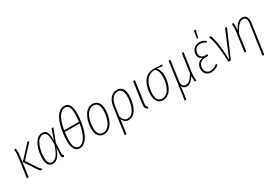

<svg xmlns="http://www.w3.org/2000/svg" viewBox="52 -1885 4602 3226"><g transform="rotate(-30 2352.5 -272.5)"><path d="M346.2 7.8Q327.1 1.5 315.4 -8.5Q303.7 -18.6 290 -38.1L137.2 -270L380.9 -530.8L403.8 -513.2L178.2 -269L314.9 -59.1Q326.7 -41 335.4 -33Q344.2 -24.9 358.9 -18.1ZM60.1 0 109.9 -355Q124 -451.7 115.2 -522L147 -524.9Q149.9 -497.1 151.1 -479Q152.3 -460.9 150.9 -426Q149.4 -391.1 143.1 -349.1L94.2 0Z M658.7 -530.8Q698.7 -530.8 723.4 -512.5Q748 -494.1 760.7 -447Q773.4 -399.9 770 -320.8L839.8 -520H874L778.8 -270L772 -74.2Q771.5 -50.3 777.1 -40Q782.7 -29.8 794.9 -25.9L778.8 4.9Q735.4 -8.3 738.8 -64L745.6 -196.8Q710 -88.9 666 -39.6Q622.1 9.8 564 9.8Q509.3 9.8 479 -32.7Q448.7 -75.2 448.7 -157.2Q448.7 -205.1 456.1 -254.9Q463.4 -304.7 480 -354.5Q496.6 -404.3 520.3 -443.4Q543.9 -482.4 579.8 -506.6Q615.7 -530.8 658.7 -530.8ZM656.7 -501Q622.6 -501 593.3 -478.8Q564 -456.5 544.2 -420.7Q524.4 -384.8 510.5 -339.1Q496.6 -293.5 490.2 -246.8Q483.9 -200.2 483.9 -155.8Q483.9 -21 564.9 -21Q615.2 -21 659.2 -75.4Q703.1 -129.9 747.1 -264.2Q749 -357.9 740 -409.4Q731 -460.9 711.4 -481Q691.9 -501 656.7 -501Z M1209 -738.8Q1336.9 -738.8 1336.9 -535.2Q1336.9 -434.1 1320.6 -338.6Q1304.2 -243.2 1273.7 -164.6Q1243.2 -85.9 1193.8 -38.1Q1144.5 9.8 1084 9.8Q1021 9.8 988 -43.2Q955.1 -96.2 955.1 -193.8Q955.1 -270.5 963.9 -345.5Q972.7 -420.4 992.7 -492.2Q1012.7 -564 1041.5 -618.2Q1070.3 -672.4 1113.5 -705.6Q1156.7 -738.8 1209 -738.8ZM1207 -709Q1137.2 -709 1084.5 -626.7Q1031.7 -544.4 1005.9 -383.8H1292Q1302.7 -475.1 1302.7 -536.1Q1302.7 -709 1207 -709ZM1287.1 -354H1002Q988.8 -253.9 988.8 -192.9Q988.8 -21 1085.9 -21Q1155.3 -21 1208.3 -108.6Q1261.2 -196.3 1287.1 -354Z M1553.7 9.8Q1485.4 9.8 1448.5 -39.6Q1411.6 -88.9 1411.6 -176.8Q1411.6 -221.7 1419.2 -268.6Q1426.8 -315.4 1444.6 -363Q1462.4 -410.6 1487.8 -447.5Q1513.2 -484.4 1552.2 -507.6Q1591.3 -530.8 1638.7 -530.8Q1707 -530.8 1743.9 -481.2Q1780.8 -431.6 1780.8 -344.2Q1780.8 -299.3 1773.2 -252.4Q1765.6 -205.6 1748 -158Q1730.5 -110.4 1705.1 -73.5Q1679.7 -36.6 1640.4 -13.4Q1601.1 9.8 1553.7 9.8ZM1553.7 -21Q1595.2 -21 1628.9 -43.2Q1662.6 -65.4 1683.8 -100.1Q1705.1 -134.8 1719.5 -179Q1733.9 -223.1 1739.7 -264.9Q1745.6 -306.6 1745.6 -345.2Q1745.6 -421.4 1718.5 -460.7Q1691.4 -500 1638.7 -500Q1597.2 -500 1563.5 -477.8Q1529.8 -455.6 1508.5 -420.9Q1487.3 -386.2 1472.9 -341.8Q1458.5 -297.4 1452.6 -255.6Q1446.8 -213.9 1446.8 -174.8Q1446.8 -99.6 1474.4 -60.3Q1502 -21 1553.7 -21Z M2109.4 -530.8Q2175.3 -530.8 2210.4 -484.4Q2245.6 -438 2245.6 -354Q2245.6 -308.1 2238.8 -260.5Q2231.9 -212.9 2215.8 -163.8Q2199.7 -114.7 2176 -76.7Q2152.3 -38.6 2115 -14.4Q2077.6 9.8 2031.7 9.8Q1990.7 9.8 1961.9 -13.2Q1933.1 -36.1 1917.5 -74.2L1880.4 195.8L1845.7 200.2L1917.5 -315.9Q1932.1 -418 1983.6 -474.4Q2035.2 -530.8 2109.4 -530.8ZM2031.7 -21Q2070.8 -21 2102.3 -44.2Q2133.8 -67.4 2153.3 -103.3Q2172.9 -139.2 2186 -185.1Q2199.2 -231 2204.3 -272.9Q2209.5 -314.9 2209.5 -354Q2209.5 -426.8 2183.8 -463.9Q2158.2 -501 2108.4 -501Q2049.3 -501 2006.6 -451.2Q1963.9 -401.4 1950.7 -310.1L1924.8 -120.1Q1940.4 -70.8 1966.1 -45.9Q1991.7 -21 2031.7 -21Z M2456.5 -520 2397.5 -101.1Q2392.6 -67.9 2398.9 -50.8Q2405.3 -33.7 2425.3 -21L2411.1 4.9Q2377.9 -9.8 2367.2 -34.4Q2356.4 -59.1 2362.3 -103L2421.4 -520Z M2701.2 9.8Q2632.8 9.8 2595.9 -39.6Q2559.1 -88.9 2559.1 -176.8Q2559.1 -205.6 2562.5 -236.3Q2565.9 -267.1 2574.7 -301.8Q2583.5 -336.4 2596.7 -368.2Q2609.9 -399.9 2630.6 -429.4Q2651.4 -459 2677.5 -480.5Q2703.6 -502 2740.2 -514.9Q2776.9 -527.8 2819.3 -527.8Q2867.2 -527.8 2984.4 -520L2979 -492.2L2872.1 -500Q2897.9 -477.1 2913.1 -436Q2928.2 -395 2928.2 -342.8Q2928.2 -298.3 2920.7 -251.7Q2913.1 -205.1 2895.5 -157.7Q2877.9 -110.4 2852.5 -73.5Q2827.1 -36.6 2787.8 -13.4Q2748.5 9.8 2701.2 9.8ZM2701.2 -21Q2735.8 -21 2765.4 -36.6Q2794.9 -52.2 2815.2 -78.6Q2835.4 -105 2851.1 -137.9Q2866.7 -170.9 2875.5 -208Q2884.3 -245.1 2888.7 -279.3Q2893.1 -313.5 2893.1 -345.2Q2893.1 -455.6 2833 -502H2822.3Q2778.8 -502 2742.7 -485.8Q2706.5 -469.7 2682.4 -442.4Q2658.2 -415 2640.4 -381.8Q2622.6 -348.6 2612.8 -310.5Q2603 -272.5 2598.6 -239.3Q2594.2 -206.1 2594.2 -174.8Q2594.2 -99.6 2621.8 -60.3Q2649.4 -21 2701.2 -21Z M3351.1 -172.9Q3336.9 -75.7 3348.1 1L3317.9 5.9Q3308.6 -50.8 3312 -106.9Q3277.8 -52.2 3241 -21.2Q3204.1 9.8 3157.7 9.8Q3092.8 9.8 3072.8 -54.2Q3071.8 -15.6 3060.1 69.8L3042 193.8L3008.8 195.8L3110.8 -520H3144L3091.8 -145Q3082.5 -80.1 3102.8 -50.5Q3123 -21 3161.1 -21Q3241.7 -21 3314 -155.8L3365.7 -520H3399.9Z M3729 -745.1 3765.6 -743.2 3731.9 -602.1H3708ZM3635.7 9.8Q3576.2 9.8 3538.6 -27.1Q3501 -64 3501 -126Q3501 -188 3535.6 -229Q3570.3 -270 3635.7 -274.9Q3597.7 -285.6 3576.2 -309.8Q3554.7 -334 3554.7 -377.9Q3554.7 -405.3 3564.5 -431.6Q3574.2 -458 3592.5 -480.5Q3610.8 -502.9 3641.6 -516.8Q3672.4 -530.8 3710.9 -530.8Q3749.5 -530.8 3778.1 -518.3Q3806.6 -505.9 3835 -482.9L3814.9 -460.9Q3765.1 -501 3710.9 -501Q3679.2 -501 3655 -490.2Q3630.9 -479.5 3617.2 -461.2Q3603.5 -442.9 3596.7 -422.1Q3589.8 -401.4 3589.8 -378.9Q3589.8 -336.9 3614.7 -312.5Q3639.6 -288.1 3690.9 -288.1H3732.9L3723.6 -257.8H3686Q3535.6 -257.8 3535.6 -126Q3535.6 -77.1 3563 -49.1Q3590.3 -21 3636.7 -21Q3677.2 -21 3707.3 -34.2Q3737.3 -47.4 3769 -74.2L3788.1 -51.8Q3723.1 9.8 3635.7 9.8Z M3927.7 -524.9Q3987.3 -394.5 4001.5 -29.8L4207.5 -525.9L4240.7 -518.1L4018.6 0H3973.6Q3962.4 -213.4 3943.6 -334Q3924.8 -454.6 3894.5 -516.1Z M4518.1 200.2 4600.1 -373Q4609.9 -437.5 4593 -469.2Q4576.2 -501 4536.1 -501Q4449.2 -501 4362.3 -319.8L4317.4 0H4283.2L4333 -355Q4347.2 -451.7 4338.4 -522L4369.1 -524.9Q4374 -490.2 4374.3 -464.6Q4374.5 -439 4369.1 -382.8Q4407.2 -454.6 4447.5 -492.7Q4487.8 -530.8 4539.1 -530.8Q4594.7 -530.8 4619.9 -489.5Q4645 -448.2 4634.3 -375L4552.2 195.8Z"/></g></svg>

Font: Fira Sans Compressed UltraLight
Style: Italic
Weight: 200
Width: 3
Italic angle: -8°
Designer: Carrois Corporate & Edenspiekermann AG
Foundry: Carrois Corporate GbR & Edenspiekermann AG
Version: Version 4.203;PS 004.203;hotconv 1.0.88;makeotf.lib2.5.64775